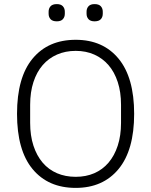

<svg xmlns="http://www.w3.org/2000/svg" viewBox="-20 -904 737 936"><path d="M349 12Q215 12 139 -79.5Q63 -171 63 -349Q63 -527 139 -618.5Q215 -710 349 -710Q482 -710 558 -618Q634 -526 634 -349Q634 -172 558 -80Q482 12 349 12ZM349 -42Q399 -42 439.5 -59.5Q480 -77 509 -111Q538 -145 554 -194Q570 -243 570 -305V-393Q570 -455 554 -504Q538 -553 509 -586.5Q480 -620 439.5 -638Q399 -656 349 -656Q299 -656 258 -638Q217 -620 188 -586.5Q159 -553 143 -504Q127 -455 127 -393V-305Q127 -243 143 -194Q159 -145 188 -111Q217 -77 258 -59.5Q299 -42 349 -42ZM257 -800Q236 -800 226.5 -810.5Q217 -821 217 -837V-847Q217 -863 226.5 -873.5Q236 -884 257 -884Q277 -884 286.5 -873.5Q296 -863 296 -847V-837Q296 -821 286.5 -810.5Q277 -800 257 -800ZM441 -800Q421 -800 411.5 -810.5Q402 -821 402 -837V-847Q402 -863 411.5 -873.5Q421 -884 441 -884Q462 -884 471.5 -873.5Q481 -863 481 -847V-837Q481 -821 471.5 -810.5Q462 -800 441 -800Z"/></svg>

Font: IBM Plex Sans Devanagari Light
Style: Regular
Weight: 300
Designer: Mike Abbink, Paul van der Laan, Pieter van Rosmalen, Erin McLaughlin
Foundry: Bold Monday
Version: Version 1.1